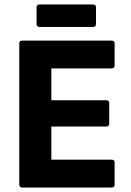

<svg xmlns="http://www.w3.org/2000/svg" viewBox="-20 -836 584 856"><path d="M79 0Q66 0 66 -13V-642Q66 -655 79 -655H478Q491 -655 491 -642V-543Q491 -531 478 -531H209V-389H454Q467 -389 467 -376V-284Q467 -272 454 -272H209V-124H478Q491 -124 491 -112V-13Q491 0 478 0ZM156 -716Q143 -716 143 -729V-803Q143 -816 156 -816H395Q408 -816 408 -803V-729Q408 -716 395 -716Z"/></svg>

Font: Sofia Sans ExtraBold
Style: Regular
Weight: 800
Designer: Botio Nikoltchev, Ani Petrova
Foundry: lettersoup
Version: Version 4.101; ttfautohint (v1.8.4.7-5d5b)